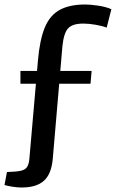

<svg xmlns="http://www.w3.org/2000/svg" viewBox="-31 -660 516 855"><path d="M65 175Q49 175 28 172Q7 169 -11 164L0 106Q41 105 61.5 100.5Q82 96 90 83Q98 70 100 45L138 -391Q146 -483 168.5 -537.5Q191 -592 235 -616Q279 -640 349 -640Q370 -640 405 -635Q440 -630 465 -619L444 -537Q423 -545 393.5 -550Q364 -555 340 -555Q292 -555 272.5 -534Q253 -513 247 -455L204 47Q198 115 164.5 145Q131 175 65 175ZM60 -287V-344H377L372 -287Z"/></svg>

Font: Changa
Style: Regular
Weight: 400
Designer: Eduardo Rodriguez Tunni
Foundry: Eduardo Rodriguez Tunni
Version: Version 3.003